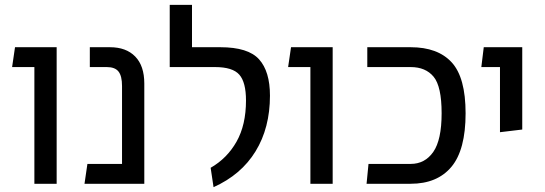

<svg xmlns="http://www.w3.org/2000/svg" viewBox="-20 -759 2252 793"><path d="M122 -482H30L42 -564H214V0H122Z M576 -414V0H329L341 -82H484V-404Q484 -445 469.5 -463.5Q455 -482 421 -482H351V-564H434Q501 -564 538.5 -525.5Q576 -487 576 -414Z M850 -66Q918 -105 957 -174Q996 -243 996 -344Q996 -419 968.5 -450.5Q941 -482 868 -482H681V-739H773V-564H890Q1005 -564 1050 -514Q1095 -464 1095 -364Q1095 -231 1035.5 -134Q976 -37 862 14Z M1262 -482H1170L1182 -564H1354V0H1262Z M1502 -82H1676Q1735 -82 1769.5 -131.5Q1804 -181 1804 -291Q1804 -402 1771 -442Q1738 -482 1676 -482H1497V-564H1676Q1788 -564 1845.5 -501.5Q1903 -439 1903 -291Q1903 -140 1844.5 -70Q1786 0 1676 0H1494Z M2045 -482H1968L1978 -564H2137V-224L2045 -213Z"/></svg>

Font: FiraGO
Style: Regular
Weight: 400
Designer: bBox Type
Foundry: bBox Type GmbH
Version: Version 1.001;April 20, 2020;FontCreator 12.0.0.2555 64-bit